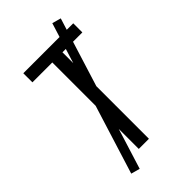

<svg xmlns="http://www.w3.org/2000/svg" viewBox="-272 -890 1044 1044"><g transform="rotate(-45 250.0 -368.0)"><path d="M211 0V-665H58V-735H442V-665H289V0ZM138 80 87 66 362 -816 413 -802Z"/></g></svg>

Font: Iosevka Fixed
Style: Regular
Weight: 400
Monospace: yes
Designer: Belleve Invis
Foundry: Belleve Invis
Version: Version 33.2.4